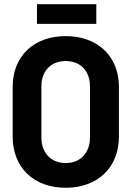

<svg xmlns="http://www.w3.org/2000/svg" viewBox="-20 -879 631 909"><path d="M291 10C442 10 543 -86 543 -232V-468C543 -613 442 -708 291 -708C140 -708 40 -613 40 -468V-232C40 -86 140 10 291 10ZM155 -766H436V-859H155ZM176 -228V-470C176 -543 221 -590 291 -590C361 -590 406 -543 406 -470V-228C406 -156 361 -107 291 -107C221 -107 176 -156 176 -228Z"/></svg>

Font: Vanilla Cream ExtraBold
Style: Regular
Weight: 800
Designer: Jeremy Tribby, Jinavaṁso
Foundry: Tribby Type
Version: Version 1.422;Glyphs 3.1.2 (3151)